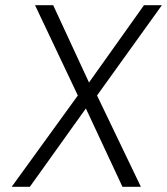

<svg xmlns="http://www.w3.org/2000/svg" viewBox="-20 -722 644 740"><path d="M25 -2 280 -354 115 -702H185L323 -404L535 -702H604L354 -354L523 -2H452L311 -304L95 -2Z"/></svg>

Font: Haskoy Light
Style: Italic
Weight: 300
Designer: Ertekin Erdin
Foundry: Ertekin Erdin
Version: Version 2.000; ttfautohint (v1.8.4.7-5d5b)